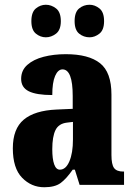

<svg xmlns="http://www.w3.org/2000/svg" viewBox="-20 -778 563 808"><path d="M166 10Q112 10 73 -30Q34 -70 34 -154Q34 -236 80 -274.5Q126 -313 218 -317L286 -320V-374Q286 -486 243 -486Q224 -486 212 -458.5Q200 -431 200 -378Q133 -378 101 -394Q69 -410 69 -446Q69 -482 95 -505Q121 -528 163.5 -539Q206 -550 257 -550Q353 -550 401 -512Q449 -474 449 -380V-126Q449 -86 460 -71Q471 -56 499 -56H502V0H315L295 -64H286Q258 -24 234 -7Q210 10 166 10ZM232 -64Q257 -64 272 -99Q287 -134 287 -191V-265L262 -262Q227 -258 213.5 -230.5Q200 -203 200 -150Q200 -109 208 -86.5Q216 -64 232 -64ZM357 -621Q332 -621 313 -636.5Q294 -652 294 -689Q294 -727 313 -742.5Q332 -758 357 -758Q379 -758 398.5 -742.5Q418 -727 418 -689Q418 -652 398.5 -636.5Q379 -621 357 -621ZM173 -621Q150 -621 131 -636.5Q112 -652 112 -689Q112 -727 131 -742.5Q150 -758 173 -758Q196 -758 216 -742.5Q236 -727 236 -689Q236 -652 216 -636.5Q196 -621 173 -621Z"/></svg>

Font: Noto Serif Bengali ExtraCondensed Black
Style: Regular
Weight: 900
Width: 2
Designer: Juan Bruce, Universal Thirst, Indian Type Foundry and the Monotype Design Team.
Foundry: Monotype Imaging Inc.
Version: Version 2.003; ttfautohint (v1.8.4.7-5d5b)